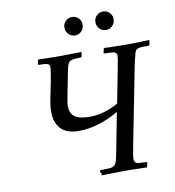

<svg xmlns="http://www.w3.org/2000/svg" viewBox="-90 -914 909 995"><g transform="rotate(-10 364.5 -416.5)"><path d="M144 -647Q212.4 -645 252.9 -645Q292 -645 372.1 -647Q372.1 -635.3 369.1 -625Q369.1 -619.1 359.9 -619.1Q346.7 -619.1 339.8 -618.2Q313 -617.7 303.7 -608.9Q294.4 -600.1 289.1 -575.2Q285.2 -555.7 283.2 -546.9L257.8 -417Q255.9 -407.2 255.9 -403.8Q253.9 -397 253.9 -382.8Q253.9 -345.2 276.1 -327.9Q298.3 -310.5 342.8 -309.1Q355 -307.6 374 -309.1Q438.5 -313 507.8 -351.1L541 -522Q546.9 -558.1 550.8 -575.2Q553.2 -594.7 553.2 -596.2Q552.7 -607.9 544.9 -612.5Q537.1 -617.2 519 -617.2Q496.6 -619.1 484.9 -619.1Q483.4 -622.6 484.9 -626Q485.4 -630.4 490.2 -647Q504.9 -646 523.4 -645.5Q542 -645 564.2 -644.8Q586.4 -644.5 598.1 -644Q664.6 -644 729 -647Q729 -635.3 726.1 -625Q726.1 -621.6 723.1 -620.1Q721.2 -618.2 716.8 -618.2H689.9Q665 -617.2 656.5 -610.1Q647.9 -603 643.1 -577.1Q635.7 -551.8 629.9 -520L550.8 -117.2Q548.8 -101.6 543 -74.2Q541 -56.6 541 -51.8Q542 -39.1 549.6 -33.4Q557.1 -27.8 574.2 -27.8Q583 -26.9 602.1 -26.9Q604 -26.9 607.9 -24.9Q609.9 -20.5 606.9 -16.1L603 1H590.8L515.1 -1H485.8L363.8 1L366.2 -7.8Q365.2 -10.3 362.3 -13.2Q359.4 -16.1 358.9 -17.1V-21Q360.8 -24.9 361.8 -25.9Q363.8 -26.9 368.2 -26.9Q392.6 -26.9 404.8 -27.8Q428.7 -28.3 438.2 -38.3Q447.8 -48.3 453.1 -74.2Q461.9 -115.7 461.9 -117.2L499 -309.1Q390.1 -246.1 289.1 -246.1Q223.6 -246.1 193.1 -280.3Q162.6 -314.5 164.1 -371.1V-384.8Q165.5 -405.3 169.9 -428.2L189 -522.9Q191.4 -534.7 194.6 -554.9Q197.8 -575.2 198.2 -578.1Q200.2 -586.9 200.2 -598.1Q199.7 -609.9 191.7 -614Q183.6 -618.2 163.1 -619.1H146Q140.6 -619.1 139.2 -622.1Q137.7 -623.5 139.2 -627Q140.1 -632.8 144 -647ZM470.2 -786.1Q470.2 -806.2 484.1 -820.1Q498 -834 518.1 -834Q538.1 -834 552 -820.1Q565.9 -806.2 565.9 -786.1Q565.9 -765.6 552 -751.2Q538.1 -736.8 518.1 -736.8Q498 -736.8 484.1 -751.2Q470.2 -765.6 470.2 -786.1ZM307.1 -786.1Q307.1 -806.2 321 -820.1Q335 -834 355 -834Q375 -834 388.9 -820.1Q402.8 -806.2 402.8 -786.1Q402.8 -765.6 388.9 -751.2Q375 -736.8 355 -736.8Q335 -736.8 321 -751.2Q307.1 -765.6 307.1 -786.1Z"/></g></svg>

Font: Common Serif News
Style: Italic
Weight: 450
Italic angle: -12°
Designer: Philipp H. Poll, Khaled Hosny
Foundry: Stefan Peev, Context Ltd.
Version: Version 1.026